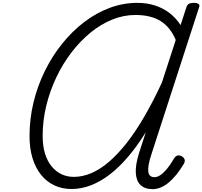

<svg xmlns="http://www.w3.org/2000/svg" viewBox="-20 -1308 1418 1346"><path d="M481 17Q416 17 362 -8Q308 -33 269 -81Q230 -129 208.5 -197.5Q187 -266 187 -354Q187 -475 215 -590.5Q243 -706 294.5 -810.5Q346 -915 416 -1002Q486 -1089 570.5 -1153.5Q655 -1218 749.5 -1253Q844 -1288 943 -1288Q1008 -1288 1065 -1270Q1122 -1252 1167.5 -1217.5Q1213 -1183 1246 -1132L1288 -1261Q1292 -1274 1304.5 -1281Q1317 -1288 1339 -1288Q1361 -1288 1371.5 -1280.5Q1382 -1273 1376 -1258L1042 -228Q1028 -186 1022.5 -155.5Q1017 -125 1019.5 -105Q1022 -85 1033 -75.5Q1044 -66 1063 -66Q1083 -66 1104.5 -80.5Q1126 -95 1150 -123.5Q1174 -152 1200 -197Q1210 -213 1223.5 -217.5Q1237 -222 1255 -212Q1271 -202 1274.5 -189Q1278 -176 1269 -160Q1244 -118 1217.5 -85Q1191 -52 1163.5 -29Q1136 -6 1107.5 6Q1079 18 1050 18Q995 18 965 -11Q935 -40 932 -96Q929 -152 954 -233L1002 -381Q941 -283 877.5 -208.5Q814 -134 748.5 -84Q683 -34 616 -8.5Q549 17 481 17ZM279 -355Q279 -285 295.5 -231.5Q312 -178 342 -141.5Q372 -105 411.5 -86.5Q451 -68 497 -68Q559 -68 621 -94.5Q683 -121 745 -174.5Q807 -228 869 -307Q931 -386 992.5 -492Q1054 -598 1115 -729L1212 -1028Q1174 -1118 1105.5 -1160.5Q1037 -1203 929 -1203Q846 -1203 766 -1170.5Q686 -1138 613.5 -1078.5Q541 -1019 480 -939Q419 -859 374 -764Q329 -669 304 -565.5Q279 -462 279 -355Z"/></svg>

Font: Playwrite NL
Style: Regular
Weight: 400
Designer: Veronika Burian, José Scaglione
Foundry: TypeTogether
Version: Version 1.002